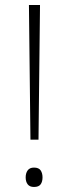

<svg xmlns="http://www.w3.org/2000/svg" viewBox="-20 -734 272 763"><path d="M133 -179H101L95 -714H139ZM82 -29Q82 -46 90 -57Q98 -68 115 -68Q134 -68 141.5 -57Q149 -46 149 -29Q149 -12 141.5 -1.5Q134 9 115 9Q98 9 90 -1.5Q82 -12 82 -29Z"/></svg>

Font: Noto Sans Gujarati UI ExtraLight
Style: Regular
Weight: 200
Designer: Jelle Bosma - Monotype Design Team, Universal Thirst
Foundry: Monotype Imaging Inc.
Version: Version 2.106; ttfautohint (v1.8.4.7-5d5b)